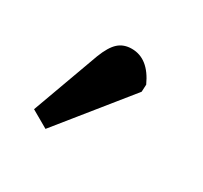

<svg xmlns="http://www.w3.org/2000/svg" viewBox="-71 -862 484 457"><g transform="rotate(30 170.5 -633.0)"><path d="M94 -499 47 -526 114 -710Q126 -741 140.5 -754Q155 -767 177 -767Q223 -767 249 -710L248 -690Z"/></g></svg>

Font: Literata 12pt
Style: Bold
Weight: 700
Designer: Latin by Veronika Burian and Jose Scaglione. Greek by Irene Vlachou. Cyrillic by Vera Evstafieva.
Foundry: TypeTogether
Version: Version 3.002